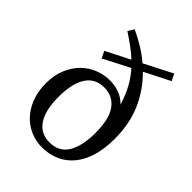

<svg xmlns="http://www.w3.org/2000/svg" viewBox="-218 -859 981 981"><g transform="rotate(45 273.0 -368.0)"><path d="M262 13Q220 13 181 -3Q142 -19 112 -50Q82 -81 63.5 -127.5Q45 -174 45 -234Q45 -292 64 -337Q83 -382 113.5 -412.5Q144 -443 184 -459Q224 -475 266 -475Q305 -475 337 -462.5Q369 -450 392 -425Q376 -478 353.5 -519.5Q331 -561 299 -597L157 -524L139 -561L269 -627Q245 -650 215.5 -671.5Q186 -693 151 -716L171 -749Q213 -729 251 -706Q289 -683 322 -654L474 -732L492 -695L354 -625Q420 -560 457.5 -475Q495 -390 495 -280Q495 -212 479.5 -158Q464 -104 434 -66Q404 -28 360.5 -7.5Q317 13 262 13ZM271 -32Q339 -32 371.5 -84.5Q404 -137 404 -233Q404 -333 369 -381Q334 -429 271 -429Q206 -429 173 -377.5Q140 -326 140 -229Q140 -132 174 -82Q208 -32 271 -32Z"/></g></svg>

Font: Source Serif Pro
Style: Regular
Weight: 400
Designer: Frank Grießhammer
Foundry: Adobe Systems Incorporated
Version: Version 2.000;PS 1.000;hotconv 16.6.51;makeotf.lib2.5.65220